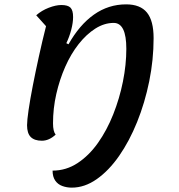

<svg xmlns="http://www.w3.org/2000/svg" viewBox="-20 -620 822 880"><path d="M309 240Q286 240 265.5 232.5Q245 225 233 207.5Q221 190 221 162Q283 162 335.5 127.5Q388 93 429 35Q470 -23 499 -96Q528 -169 543.5 -246.5Q559 -324 559 -396Q559 -456 544.5 -485.5Q530 -515 501 -515Q458 -515 417 -489Q376 -463 340.5 -418Q305 -373 279 -314Q253 -255 238 -189Q223 -123 223 -55Q223 -18 235 -3Q205 25 172 25Q138 25 121 8Q104 -9 104 -46Q104 -68 111 -116Q118 -164 130.5 -228Q143 -292 158.5 -362.5Q174 -433 191 -500L146 -550Q171 -572 203.5 -584.5Q236 -597 261 -597Q291 -597 303 -585Q315 -573 315 -542Q315 -516 306.5 -483.5Q298 -451 284 -422L294 -417Q344 -506 410.5 -553Q477 -600 558 -600Q623 -600 653.5 -562.5Q684 -525 684 -445Q684 -346 664 -247.5Q644 -149 608.5 -61Q573 27 526 94.5Q479 162 423.5 201Q368 240 309 240Z"/></svg>

Font: Lemonada
Style: Regular
Weight: 400
Designer: Mohamed Gaber (Arabic), Eduardo Tunni (Latin)
Foundry: Kief Type Foundry
Version: Version 4.005